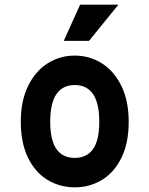

<svg xmlns="http://www.w3.org/2000/svg" viewBox="-20 -790 640 822"><path d="M300 -426Q248.4 -426 221.7 -387.2Q195 -348.4 195 -269Q195 -189.6 221.7 -151.8Q248.4 -114 300 -114Q351.6 -114 378.3 -151.8Q405 -189.6 405 -269Q405 -348.4 378.3 -387.2Q351.6 -426 300 -426ZM300 -552Q363 -552 415.5 -519.2Q468 -486.4 499.5 -422.4Q531 -358.4 531 -269Q531 -177.6 499.8 -114.3Q468.6 -51 416.1 -19.5Q363.6 12 300 12Q236.4 12 183.9 -19.5Q131.4 -51 100.2 -114.3Q69 -177.6 69 -269Q69 -358.4 100.5 -422.4Q132 -486.4 184.5 -519.2Q237 -552 300 -552ZM487 -770 361 -615H253L323 -770Z"/></svg>

Font: Fliege Mono Thin
Style: Regular
Weight: 100
Version: Version 0.020;Glyphs 3.3 (3306)